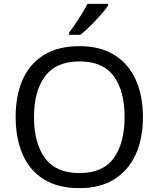

<svg xmlns="http://www.w3.org/2000/svg" viewBox="-20 -964 821 994"><path d="M720 -358Q720 -247 682.5 -164.5Q645 -82 572 -36Q499 10 391 10Q280 10 206.5 -36Q133 -82 97 -165Q61 -248 61 -359Q61 -469 97 -551Q133 -633 206.5 -679Q280 -725 392 -725Q499 -725 572 -679.5Q645 -634 682.5 -551.5Q720 -469 720 -358ZM156 -358Q156 -223 213 -145.5Q270 -68 391 -68Q513 -68 569 -145.5Q625 -223 625 -358Q625 -493 569 -569.5Q513 -646 392 -646Q271 -646 213.5 -569.5Q156 -493 156 -358ZM539 -934Q527 -916 502 -887.5Q477 -859 448.5 -830.5Q420 -802 396 -784H338V-796Q353 -815 370.5 -841Q388 -867 405 -894.5Q422 -922 433 -944H539Z"/></svg>

Font: Noto Sans Shavian
Style: Regular
Weight: 400
Designer: Monotype Design Team
Foundry: Monotype Imaging Inc.
Version: Version 2.001; ttfautohint (v1.8.4.7-5d5b)